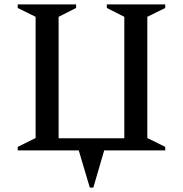

<svg xmlns="http://www.w3.org/2000/svg" viewBox="-20 -680 827 868"><path d="M336 0H60V-16L141 -56V-604L60 -644V-660H324V-644L245 -604V-55H542V-604L463 -644V-660H727V-644L646 -604V-56L727 -16V0H451L402 168H386Z"/></svg>

Font: Spectral Medium
Style: Regular
Weight: 500
Designer: Jean-Baptiste Levee
Foundry: Production Type
Version: Version 2.001